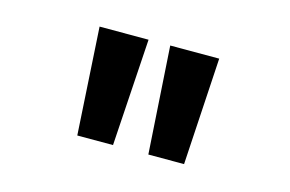

<svg xmlns="http://www.w3.org/2000/svg" viewBox="-49 -838 698 462"><g transform="rotate(15 300.0 -606.5)"><path d="M151 -740H273L256 -473H167ZM327 -740H449L433 -473H344Z"/></g></svg>

Font: Fira Mono Medium
Style: Regular
Weight: 500
Designer: Carrois Corporate & Edenspiekermann AG
Foundry: Carrois Corporate GbR & Edenspiekermann AG
Version: Version 3.206